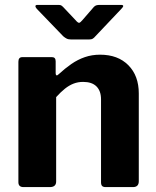

<svg xmlns="http://www.w3.org/2000/svg" viewBox="-20 -763 636 783"><path d="M76 0Q55 0 55 -20V-511Q55 -530 71 -530H192Q207 -530 207 -513V-464Q207 -458 210 -456Q213 -454 219 -460Q245 -484 271 -502Q297 -520 326 -530Q355 -540 388 -540Q461 -540 503.5 -497Q546 -454 546 -382V-24Q546 0 522 0H411Q401 0 396.5 -4.5Q392 -9 392 -20V-358Q392 -392 373.5 -410.5Q355 -429 319 -429Q298 -429 280 -422Q262 -415 245 -401.5Q228 -388 209 -367V-23Q209 0 183 0H76ZM363 -735Q368 -740 373.5 -741.5Q379 -743 387 -743H473Q491 -743 475 -727L368 -614Q364 -609 358.5 -605.5Q353 -602 343 -602H271Q259 -602 252 -605.5Q245 -609 238 -615L130 -727Q124 -734 124.5 -738.5Q125 -743 133 -743H214Q223 -743 227 -742Q231 -741 237 -735L287 -682Q298 -669 303 -670Q308 -671 317 -682Z"/></svg>

Font: Libre Franklin
Style: Bold
Weight: 700
Designer: Pablo Impallari, Rodrigo Fuenzalida, Nhung Nguyen
Foundry: Impallari Type
Version: Version 3.000